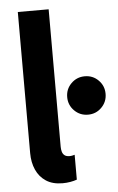

<svg xmlns="http://www.w3.org/2000/svg" viewBox="-54 -790 514 836"><g transform="rotate(-5 203.0 -372.0)"><path d="M185.8 7.8Q142.3 7.8 113.6 -11Q84.9 -29.8 70.5 -62.2Q56.1 -94.5 56.1 -135.1V-752H190.9V-151.3Q190.9 -139.6 193.7 -129.6Q196.5 -119.6 204 -113.5Q211.6 -107.3 226.2 -107.3Q233.4 -107.3 238.9 -108.7Q244.3 -110 248.5 -111.2V-2.5Q235.9 2.1 219.4 5Q202.9 7.8 185.8 7.8ZM322 -280Q287 -280 262.5 -304.5Q238 -329 238 -363.9Q238 -399.1 262.5 -423.4Q287 -447.8 321.9 -447.8Q357.1 -447.8 381.4 -423.4Q405.8 -399.1 405.8 -364Q405.8 -329 381.4 -304.5Q357.1 -280 322 -280Z"/></g></svg>

Font: Reddit Sans
Style: Regular
Weight: 400
Designer: Stephen Hutchings
Foundry: Reddit
Version: Version 1.014